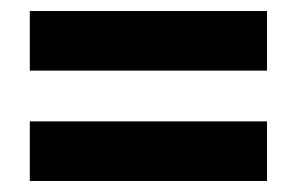

<svg xmlns="http://www.w3.org/2000/svg" viewBox="-20 -471 538 348"><path d="M34 -343V-451H464V-343ZM34 -143V-251H464V-143Z"/></svg>

Font: Rokkitt SemiBold ExtraBold
Style: Regular
Weight: 800
Version: Version 3.103